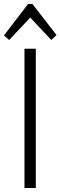

<svg xmlns="http://www.w3.org/2000/svg" viewBox="-49 -945 304 965"><path d="M131 -700V0H74V-700ZM-29 -767 92 -925H114L235 -769L209 -744L97 -863H109L-3 -744Z"/></svg>

Font: Pathway Extreme Condensed Thin
Style: Regular
Weight: 250
Width: 3
Version: Version 1.001;gftools[0.9.26]